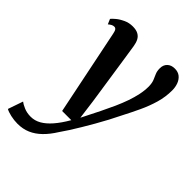

<svg xmlns="http://www.w3.org/2000/svg" viewBox="-268 -667 1028 1028"><g transform="rotate(45 246.0 -153.0)"><path d="M75 -454Q71.5 -472 66.2 -478.5Q61 -485 53 -485Q44.5 -485 36.8 -481Q29 -477 19.5 -469L7 -498Q13.5 -506.5 30 -520.2Q46.5 -534 70.5 -545Q94.5 -556 122 -556Q148 -556 164 -547.2Q180 -538.5 188.2 -522.5Q196.5 -506.5 200 -483.5Q206.5 -440.5 213.5 -395.2Q220.5 -350 227.2 -303.8Q234 -257.5 241 -211.8Q248 -166 254.5 -121.5L269 -11.5L321 -115Q340.5 -154.5 356.8 -190.8Q373 -227 384.8 -260.8Q396.5 -294.5 403.2 -326.2Q410 -358 410 -389Q409.5 -414.5 402.8 -431Q396 -447.5 389.2 -462.8Q382.5 -478 382.5 -499.5Q382.5 -525 398.2 -540.2Q414 -555.5 441 -555.5Q465.5 -555.5 481.5 -542.8Q497.5 -530 505.5 -508.8Q513.5 -487.5 513.5 -462.5Q513.5 -413.5 499.8 -366Q486 -318.5 464.2 -272Q442.5 -225.5 418.5 -179.5Q402.5 -146.5 384.5 -112.5Q366.5 -78.5 347.5 -45.5Q328.5 -12.5 310 18.5Q291.5 49.5 274.2 76.5Q257 103.5 242 124.5Q216.5 165.5 188 193.2Q159.5 221 126.8 235.2Q94 249.5 53.5 249.5Q28 249.5 1.2 243.5Q-25.5 237.5 -38.5 229.5L-9 144Q1 152.5 24.5 162.8Q48 173 77 173Q107 173 134.5 157.5Q162 142 189.2 110.8Q216.5 79.5 244 32H174.5Z"/></g></svg>

Font: Merriweather 48pt SemiBold
Style: Italic
Weight: 600
Italic angle: -7.8°
Designer: Eben Sorkin
Foundry: Eben Sorkin
Version: Version 2.101